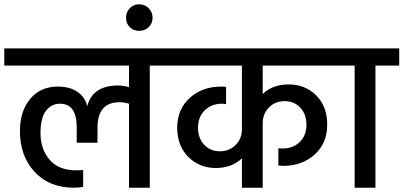

<svg xmlns="http://www.w3.org/2000/svg" viewBox="-44 -876 1883 896"><path d="M766 -650V-570H655V0H558V-392Q535 -399 514 -399Q411 -399 411 -280V-210H314V-282Q314 -392 236 -392Q196 -392 170.5 -359Q145 -326 145 -253.5Q145 -181 187 -131Q229 -81 313 -81Q333 -81 344 -83V-4Q327 0 301 0Q186 0 117.5 -74Q49 -148 49 -264Q49 -357 97 -414.5Q145 -472 226 -472Q282 -472 318 -447Q354 -422 363 -380Q388 -477 507 -477Q534 -477 558 -469V-570H-24V-650Z M561.5 -749.5Q544 -767 544 -793Q544 -819 561.5 -837.5Q579 -856 605.5 -856Q632 -856 650 -837.5Q668 -819 668 -793Q668 -767 650 -749.5Q632 -732 605.5 -732Q579 -732 561.5 -749.5Z M1549 -570H1182V-437Q1227 -482 1303.5 -482Q1380 -482 1431.5 -431Q1483 -380 1483 -294Q1483 -208 1424.5 -155Q1366 -102 1278 -102Q1267 -102 1255 -104V-184Q1261 -183 1274 -183Q1324 -183 1355 -213.5Q1386 -244 1386 -293.5Q1386 -343 1357.5 -373.5Q1329 -404 1284.5 -404Q1240 -404 1211 -374.5Q1182 -345 1182 -301V0H1085V-137Q1038 -92 962.5 -92Q887 -92 835 -143.5Q783 -195 783 -280.5Q783 -366 841.5 -419Q900 -472 988 -472Q1004 -472 1011 -470V-390Q1001 -392 992 -392Q943 -392 911.5 -361Q880 -330 880 -280.5Q880 -231 909 -200.5Q938 -170 982 -170Q1026 -170 1055.5 -199.5Q1085 -229 1085 -273V-570H718V-650H1549Z M1500 -570V-650H1819V-570H1708V0H1611V-570Z"/></svg>

Font: Hind Medium
Style: Regular
Weight: 500
Designer: Manushi Parikh, Satya Rajpurohit
Foundry: Indian Type Foundry
Version: Version 1.201;PS 1.0;hotconv 1.0.78;makeotf.lib2.5.61930; tt